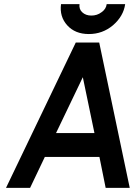

<svg xmlns="http://www.w3.org/2000/svg" viewBox="-20 -905 653 925"><path d="M274 -885Q266 -825 304 -783Q342 -741 408 -741Q474 -741 524 -783Q575 -827 583 -885H494Q491 -861 469 -846Q448 -830 420 -830Q393 -830 376 -846Q360 -861 363 -885ZM250 -264 379 -533 435 -264ZM196 -149H459L489 0H605L458 -700H345L9 0H125Z"/></svg>

Font: Unageo
Style: SemiBold-Italic
Weight: 600
Designer: Richard Sepsi
Foundry: Richard Sepsi
Version: Version 2.000